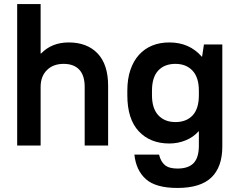

<svg xmlns="http://www.w3.org/2000/svg" viewBox="-20 -720 1185 950"><path d="M65 -700H181V-455H183Q236 -510 320 -510Q411 -510 463 -455.5Q515 -401 515 -295V0H399V-290Q399 -347 372 -375.5Q345 -404 295 -404Q243 -404 212 -373Q181 -342 181 -290V0H65Z M818 -10Q723 -10 666.5 -70.5Q610 -131 610 -249V-271Q610 -329 625 -373.5Q640 -418 667.5 -448.5Q695 -479 733 -494.5Q771 -510 818 -510Q917 -510 978 -440H980L989 -500H1080V5Q1080 106 1026 158Q972 210 858 210Q751 210 702 166.5Q653 123 645 45H767Q775 79 795.5 96.5Q816 114 858 114Q912 114 938 87Q964 60 964 0V-70H962Q938 -42 899.5 -26Q861 -10 818 -10ZM848 -116Q902 -116 933 -149Q964 -182 964 -249V-271Q964 -337 932.5 -370.5Q901 -404 848 -404Q794 -404 763 -371Q732 -338 732 -271V-249Q732 -183 763.5 -149.5Q795 -116 848 -116Z"/></svg>

Font: PT Root UI Bold
Style: Regular
Weight: 700
Designer: Vitaly Kuzmin
Foundry: ParaType Ltd.
Version: Version 2.000G